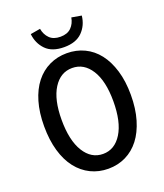

<svg xmlns="http://www.w3.org/2000/svg" viewBox="-154 -946 908 1061"><g transform="rotate(-20 300.0 -416.0)"><path d="M300 12Q244 12 197 -11Q150 -34 116 -77.5Q82 -121 63.5 -185Q45 -249 45 -330Q45 -410 63.5 -473Q82 -536 116 -579Q150 -622 197 -644.5Q244 -667 300 -667Q356 -667 403 -644.5Q450 -622 483.5 -579Q517 -536 536 -473Q555 -410 555 -330Q555 -249 536 -185Q517 -121 483.5 -77.5Q450 -34 403 -11Q356 12 300 12ZM300 -75Q369 -75 410.5 -142Q452 -209 452 -330Q452 -449 410.5 -514.5Q369 -580 300 -580Q231 -580 189.5 -514.5Q148 -449 148 -330Q148 -209 189.5 -142Q231 -75 300 -75ZM300 -703Q229 -703 192.5 -740.5Q156 -778 150 -834L208 -844Q214 -809 236.5 -786.5Q259 -764 300 -764Q341 -764 363.5 -786.5Q386 -809 392 -844L450 -834Q444 -778 407 -740.5Q370 -703 300 -703Z"/></g></svg>

Font: Source Code Pro Medium
Style: Regular
Weight: 500
Monospace: yes
Designer: Paul D. Hunt, Teo Tuominen
Foundry: Adobe Systems Incorporated
Version: Version 2.030;PS 1.000;hotconv 16.6.51;makeotf.lib2.5.65220